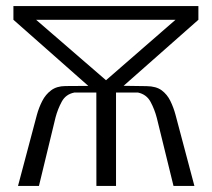

<svg xmlns="http://www.w3.org/2000/svg" viewBox="-20 -611 698 631"><path d="M39.2 0 101.3 -233.8Q107.8 -257.5 118.8 -279Q129.8 -300.6 148.1 -314.2Q166.3 -327.9 194.7 -328.2L270.2 -328.7L24.1 -546V-591H632V-546L386.2 -329L461.6 -327.9Q493.2 -327.6 511.4 -314.1Q529.5 -300.6 539.9 -279.2Q550.4 -257.8 556.8 -233.8L618.9 0H550.2L495.4 -223.3Q488.1 -251.5 474.9 -276.1Q461.7 -300.7 433.8 -306.8H361.3V0H296.8L296.6 -306.8H224.1Q196.1 -301.2 183 -277Q169.8 -252.7 162.5 -225L108 0ZM328.4 -347.3 556.8 -546H98.6Z"/></svg>

Font: Alumni Sans Thin
Style: Regular
Weight: 100
Designer: Robert E. Leuschke
Foundry: Robert E. Leuschke
Version: Version 1.018